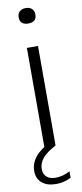

<svg xmlns="http://www.w3.org/2000/svg" viewBox="-104 -789 442 1029"><g transform="rotate(-10 116.5 -274.5)"><path d="M86 0V-541.5H146.5V0ZM116.5 -669Q71 -669 71 -710.5Q71 -730 83 -741.5Q95 -753 116.5 -753Q138 -753 150 -741.5Q162 -730 162 -710.5Q162 -669 116.5 -669ZM114.5 204Q65 204 37.5 180.2Q10 156.5 10 115.5Q10 74 37.5 39.5Q65 5 128 -26L146.5 0Q95 27.5 73.2 54Q51.5 80.5 51.5 112.5Q51.5 139.5 69 155Q86.5 170.5 118 170.5Q157 170.5 196 149V184.5Q158 204 114.5 204Z"/></g></svg>

Font: Encode Sans SemiExpanded SemiExpanded Light
Style: Regular
Weight: 300
Width: 6
Designer: Multiple Designers
Foundry: Impallari Type
Version: Version 3.000; ttfautohint (v1.8.3) -l 8 -r 50 -G 200 -x 14 